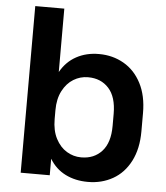

<svg xmlns="http://www.w3.org/2000/svg" viewBox="-54 -815 753 869"><g transform="rotate(5 322.5 -381.0)"><path d="M599 -327V-244Q599 -165 570 -108.5Q541 -52 490.5 -23.5Q440 5 378 5H377Q320 5 275 -17.5Q230 -40 203 -85V-10H71V-767H203V-479Q230 -527 275 -551.5Q320 -576 377 -576H378Q440 -576 490.5 -547Q541 -518 570 -462Q599 -406 599 -327ZM338 -467H337Q302 -467 271.5 -448.5Q241 -430 222 -393.5Q203 -357 203 -306V-265Q203 -213 222 -176.5Q241 -140 271.5 -121.5Q302 -103 337 -103H338Q396 -103 431.5 -142Q467 -181 467 -257V-312Q467 -389 431.5 -428Q396 -467 338 -467Z"/></g></svg>

Font: 카카오 큰글씨 ExtraBold
Style: Regular
Weight: 800
Designer: Park Young-rak; Lee Sang-min; Kim Jung-jin; Min Bon; Park Min-gyu;
Foundry: Kakao Corporation
Version: Version 2.003